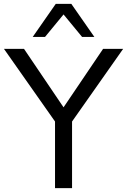

<svg xmlns="http://www.w3.org/2000/svg" viewBox="-35 -971 655 991"><path d="M88.9 -718.8 293 -417 497.1 -718.8H600.6L336.9 -343.8V0H249V-343.8L-14.6 -718.8ZM133.8 -780.3 252.9 -951.2H333L452.1 -780.3H388.7L293 -896.5L197.3 -780.3Z"/></svg>

Font: Min Sans
Style: Regular
Weight: 400
Designer: Jinseong-Kim, NotoSansCJK, Nunito
Foundry: Jinseong-Kim
Version: Version 1.400;Glyphs 3.1.2 (3151)